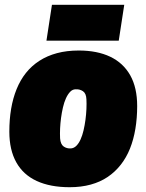

<svg xmlns="http://www.w3.org/2000/svg" viewBox="-20 -772 610 802"><path d="M271 10Q190 10 133.5 -16Q77 -42 48 -94Q19 -146 19 -222Q19 -273 26.5 -317.5Q34 -362 49.5 -400Q65 -438 88.5 -467.5Q112 -497 144.5 -518Q177 -539 218 -550Q259 -561 309 -561Q386 -561 440.5 -535Q495 -509 524 -457.5Q553 -406 553 -329Q553 -279 545.5 -234Q538 -189 523 -151.5Q508 -114 484.5 -84Q461 -54 430 -33Q399 -12 359 -1Q319 10 271 10ZM276 -152Q289 -153 299 -163Q309 -173 316.5 -189.5Q324 -206 329 -227.5Q334 -249 337 -271.5Q340 -294 341 -316.5Q342 -339 341 -357Q340 -382 326.5 -391Q313 -400 296 -399Q283 -399 273 -388.5Q263 -378 255.5 -361.5Q248 -345 243 -323.5Q238 -302 235 -279.5Q232 -257 231 -235Q230 -213 231 -194Q233 -169 246 -160Q259 -151 276 -152ZM174 -602 197 -752H499L476 -602Z"/></svg>

Font: Georama ExtraCondensed Thin Black
Style: Italic
Weight: 900
Italic angle: -9°
Version: Version 1.001